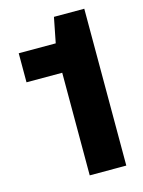

<svg xmlns="http://www.w3.org/2000/svg" viewBox="-112 -796 644 862"><g transform="rotate(-15 210.5 -364.5)"><path d="M196 0V-477H30V-612H202L225 -729H366V0Z"/></g></svg>

Font: Hubot Sans Condensed ExtraLight
Style: Bold
Weight: 700
Version: Version 2.000